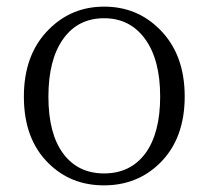

<svg xmlns="http://www.w3.org/2000/svg" viewBox="-20 -545 628 579"><path d="M127 -52Q52 -125 52 -253.5Q52 -382 128 -457Q196 -525 294 -525Q393 -525 461 -457Q537 -382 537 -254Q537 -126 461 -52Q393 14 293.5 14Q194 14 127 -52ZM418 -82Q463 -143 463 -254Q463 -365 417.5 -427.5Q372 -490 294 -490Q215 -490 170.5 -427.5Q126 -365 126 -253.5Q126 -142 170.5 -82Q215 -22 294 -22Q373 -22 418 -82Z"/></svg>

Font: GenRyuMin TW L
Style: Regular
Weight: 300
Version: Version 1.501;PS 1;hotconv 16.6.51;makeotf.lib2.5.65220